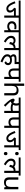

<svg xmlns="http://www.w3.org/2000/svg" viewBox="3164 -3964 942 7309"><g transform="rotate(90 3634.5 -309.0)"><path d="M653 -551V0H572V-370H435Q409 -370 393.5 -371Q378 -372 369 -375L362 -385Q404 -356 431 -312Q458 -268 458 -218Q458 -172 437.5 -141Q417 -110 383.5 -95Q350 -80 310 -80Q270 -80 233.5 -97Q197 -114 162.5 -151.5Q128 -189 95.5 -250.5Q63 -312 31 -401L102 -426Q133 -337 165 -276Q197 -215 232 -184Q267 -153 306 -153Q338 -153 358.5 -170Q379 -187 379 -227Q379 -271 348.5 -310Q318 -349 273 -377L302 -441H572V-551H0V-622H756V-551Z M1312 -551H1209V0H1129V-198L1156 -182Q1126 -149 1082 -132Q1038 -115 983 -115Q928 -115 884 -135.5Q840 -156 814 -195Q788 -234 788 -289Q788 -378 846 -421Q904 -464 995 -464Q1023 -464 1047.5 -461Q1072 -458 1093 -453L1088 -381Q1067 -386 1045.5 -388.5Q1024 -391 998 -391Q942 -391 905.5 -364.5Q869 -338 869 -287Q869 -242 898 -214.5Q927 -187 983 -187Q1032 -187 1072.5 -209.5Q1113 -232 1139 -269L1129 -220V-551H742V-622H1312Z M1298 -551V-622H1990V-551H1887V0H1806V-379L1850 -347Q1834 -354 1820 -356Q1806 -358 1794 -358Q1760 -358 1733 -342.5Q1706 -327 1687.5 -291Q1669 -255 1658 -193L1578 -217Q1592 -322 1647.5 -375Q1703 -428 1794 -428Q1814 -428 1831 -425Q1848 -422 1860 -418L1863 -396L1806 -415V-551ZM1630 -304Q1613 -328 1587 -343Q1561 -358 1525 -358Q1478 -358 1451 -329.5Q1424 -301 1424 -254Q1424 -197 1466 -149Q1508 -101 1600 -48L1553 14Q1455 -44 1399 -110.5Q1343 -177 1343 -262Q1343 -345 1392 -387.5Q1441 -430 1517 -430Q1567 -430 1604 -411.5Q1641 -393 1668 -363Z M2123 -229Q2088 -256 2066.5 -286.5Q2045 -317 2045 -354Q2045 -408 2083 -436.5Q2121 -465 2199 -465H2337V-551H1976V-622H2521V-551H2418V-394H2210Q2166 -394 2145.5 -381Q2125 -368 2125 -341Q2125 -322 2137.5 -304.5Q2150 -287 2169 -274ZM2309 -64Q2344 -79 2362.5 -100.5Q2381 -122 2381 -146Q2381 -179 2354.5 -200.5Q2328 -222 2267 -222Q2198 -222 2161.5 -193Q2125 -164 2125 -114Q2125 -74 2152.5 -42.5Q2180 -11 2232.5 16.5Q2285 44 2359 74L2319 142Q2241 110 2179 74.5Q2117 39 2081 -7.5Q2045 -54 2045 -117Q2045 -177 2075 -216Q2105 -255 2155.5 -274Q2206 -293 2269 -293Q2337 -293 2379 -272.5Q2421 -252 2440.5 -218.5Q2460 -185 2460 -145Q2460 -103 2439.5 -68.5Q2419 -34 2366 -6Z M2986 -551V0H2905V-244L2924 -217Q2899 -193 2859.5 -177Q2820 -161 2773 -161Q2714 -161 2672 -183Q2630 -205 2608 -249.5Q2586 -294 2586 -360V-551H2507V-622H3090V-551ZM2905 -551H2667V-357Q2667 -314 2679 -286.5Q2691 -259 2714.5 -245.5Q2738 -232 2771 -232Q2815 -232 2855.5 -256.5Q2896 -281 2921 -315L2905 -263Z M3248 -537Q3248 -518 3246.5 -498Q3245 -478 3243 -462H3249Q3266 -490 3292 -508Q3318 -526 3350 -535.5Q3382 -545 3416 -545Q3481 -545 3524.5 -524.5Q3568 -504 3590 -461Q3612 -418 3612 -349V0H3525V-343Q3525 -408 3496 -440Q3467 -472 3405 -472Q3315 -472 3281.5 -421.5Q3248 -371 3248 -277V0H3160V-760H3248Z M3980 14Q3905 -60 3847.5 -131Q3790 -202 3763 -251Q3749 -277 3742 -299Q3735 -321 3735 -340Q3735 -366 3749.5 -380Q3764 -394 3789 -394Q3815 -394 3839.5 -375.5Q3864 -357 3888 -326L3841 -331Q3886 -345 3902.5 -382Q3919 -419 3919 -460Q3919 -495 3911.5 -522Q3904 -549 3895 -564L3936 -551H3693V-622H4110V-551H3944L3978 -566Q3989 -542 3994.5 -513.5Q4000 -485 4000 -450Q4000 -410 3988.5 -376.5Q3977 -343 3954 -317L3950 -310Q3932 -289 3906 -273Q3880 -257 3840 -243L3838 -254Q3863 -220 3894 -185.5Q3925 -151 3962 -115Q3999 -79 4041 -40ZM4093 -244Q4052 -244 4005 -253.5Q3958 -263 3914 -287L3941 -347Q3982 -330 4016.5 -323Q4051 -316 4092 -316Q4133 -316 4170.5 -323.5Q4208 -331 4246 -348V-272Q4211 -257 4172.5 -250.5Q4134 -244 4093 -244ZM4199 0V-551H4089V-622H4383V-551H4280V0Z M4848 -551V0H4767V-244L4786 -217Q4761 -193 4721.5 -177Q4682 -161 4635 -161Q4576 -161 4534 -183Q4492 -205 4470 -249.5Q4448 -294 4448 -360V-551H4369V-622H4952V-551ZM4767 -551H4529V-357Q4529 -314 4541 -286.5Q4553 -259 4576.5 -245.5Q4600 -232 4633 -232Q4677 -232 4717.5 -256.5Q4758 -281 4783 -315L4767 -263Z M5590 -551V0H5509V-370H5372Q5346 -370 5330.5 -371Q5315 -372 5306 -375L5299 -385Q5341 -356 5368 -312Q5395 -268 5395 -218Q5395 -172 5374.5 -141Q5354 -110 5320.5 -95Q5287 -80 5247 -80Q5207 -80 5170.5 -97Q5134 -114 5099.5 -151.5Q5065 -189 5032.5 -250.5Q5000 -312 4968 -401L5039 -426Q5070 -337 5102 -276Q5134 -215 5169 -184Q5204 -153 5243 -153Q5275 -153 5295.5 -170Q5316 -187 5316 -227Q5316 -271 5285.5 -310Q5255 -349 5210 -377L5239 -441H5509V-551H4937V-622H5693V-551Z M5826 -414Q5800 -414 5782 -430Q5764 -446 5764 -482Q5764 -520 5782 -535Q5800 -550 5826 -550Q5852 -550 5870 -535Q5888 -520 5888 -482Q5888 -446 5870 -430Q5852 -414 5826 -414ZM5826 14Q5800 14 5782 -2Q5764 -18 5764 -54Q5764 -92 5782 -107Q5800 -122 5826 -122Q5852 -122 5870 -107Q5888 -92 5888 -54Q5888 -18 5870 -2Q5852 14 5826 14Z M5973 -551V-622H6665V-551H6562V0H6481V-379L6525 -347Q6509 -354 6495 -356Q6481 -358 6469 -358Q6435 -358 6408 -342.5Q6381 -327 6362.5 -291Q6344 -255 6333 -193L6253 -217Q6267 -322 6322.5 -375Q6378 -428 6469 -428Q6489 -428 6506 -425Q6523 -422 6535 -418L6538 -396L6481 -415V-551ZM6305 -304Q6288 -328 6262 -343Q6236 -358 6200 -358Q6153 -358 6126 -329.5Q6099 -301 6099 -254Q6099 -197 6141 -149Q6183 -101 6275 -48L6228 14Q6130 -44 6074 -110.5Q6018 -177 6018 -262Q6018 -345 6067 -387.5Q6116 -430 6192 -430Q6242 -430 6279 -411.5Q6316 -393 6343 -363Z M7184 -536V0H7112L7099 -71H7095Q7078 -43 7051 -25Q7024 -7 6992 1.5Q6960 10 6925 10Q6861 10 6817.5 -10.5Q6774 -31 6752 -74Q6730 -117 6730 -185V-536H6819V-191Q6819 -127 6848 -95Q6877 -63 6938 -63Q7027 -63 7061.5 -113Q7096 -163 7096 -257V-536Z"/></g></svg>

Font: hexlhindi05
Style: Book
Weight: 400
Designer: Jelle Bosma - Monotype Design Team
Foundry: Monotype Imaging Inc.
Version: Version 2.003